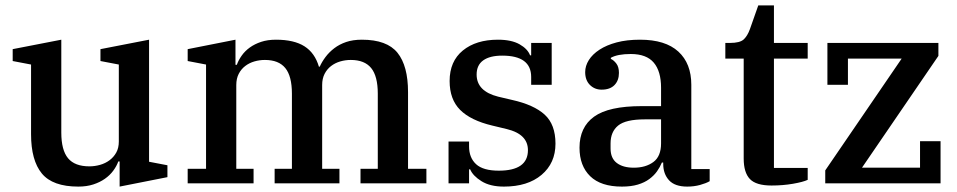

<svg xmlns="http://www.w3.org/2000/svg" viewBox="-20 -679 3545 711"><path d="M270 12Q175 12 135 -36.5Q95 -85 95 -182V-440L27 -453V-497L207 -532V-188Q207 -123 232 -93Q257 -63 311 -63Q331 -63 350.5 -68.5Q370 -74 385.5 -85.5Q401 -97 410.5 -114Q420 -131 420 -155V-440L352 -453V-497L532 -532V-80L600 -67V-23L423 12V-81H418Q412 -64 399.5 -47Q387 -30 368.5 -17Q350 -4 325.5 4Q301 12 270 12Z M675 -54H743V-440L675 -453V-497L852 -532V-439H857Q863 -456 875 -473Q887 -490 905 -503Q923 -516 947 -524Q971 -532 1002 -532Q1069 -532 1107.5 -507.5Q1146 -483 1161 -432H1164Q1172 -450 1185.5 -468Q1199 -486 1218 -500.5Q1237 -515 1262 -523.5Q1287 -532 1320 -532Q1413 -532 1452 -483.5Q1491 -435 1491 -338V-54H1559V0H1315V-54H1379V-332Q1379 -397 1354.5 -427Q1330 -457 1279 -457Q1259 -457 1240 -451.5Q1221 -446 1206 -434.5Q1191 -423 1182 -405.5Q1173 -388 1173 -364V-54H1237V0H997V-54H1061V-332Q1061 -397 1036.5 -427Q1012 -457 961 -457Q941 -457 922 -451.5Q903 -446 888 -434.5Q873 -423 864 -405.5Q855 -388 855 -364V-54H919V0H675Z M1846 12Q1795 12 1763 -8Q1731 -28 1721 -52H1717V0H1641V-155H1717V-137Q1717 -95 1743 -71Q1769 -47 1827 -47Q1935 -47 1935 -123Q1935 -182 1857 -201L1803 -214Q1723 -233 1684 -272Q1645 -311 1645 -379Q1645 -452 1694 -492Q1743 -532 1824 -532Q1874 -532 1904 -515Q1934 -498 1943 -474H1947V-520H2023V-365H1947V-394Q1947 -473 1840 -473Q1794 -473 1769.5 -455.5Q1745 -438 1745 -403Q1745 -341 1825 -321L1876 -309Q1957 -291 1997 -254.5Q2037 -218 2037 -147Q2037 -75 1985.5 -31.5Q1934 12 1846 12Z M2283 12Q2205 12 2165.5 -26.5Q2126 -65 2126 -132Q2126 -208 2180 -247Q2234 -286 2356 -286H2428V-354Q2428 -415 2401 -447Q2374 -479 2316 -479Q2267 -479 2242 -465V-461Q2253 -456 2262.5 -443.5Q2272 -431 2272 -409Q2272 -381 2255.5 -364Q2239 -347 2208 -347Q2182 -347 2164.5 -364.5Q2147 -382 2147 -412Q2147 -435 2160.5 -456.5Q2174 -478 2200 -495Q2226 -512 2263.5 -522Q2301 -532 2350 -532Q2444 -532 2492 -488Q2540 -444 2540 -365V-53H2608V-8Q2594 0 2572 6Q2550 12 2525 12Q2479 12 2457.5 -11.5Q2436 -35 2436 -72V-77H2431Q2424 -60 2413 -44.5Q2402 -29 2384.5 -16Q2367 -3 2342 4.5Q2317 12 2283 12ZM2327 -58Q2371 -58 2399.5 -79Q2428 -100 2428 -148V-237H2368Q2297 -237 2269 -214Q2241 -191 2241 -148V-129Q2241 -93 2264 -75.5Q2287 -58 2327 -58Z M2837 8Q2780 8 2757 -16Q2734 -40 2734 -92V-462H2666V-520H2683Q2720 -520 2734 -533Q2748 -546 2757 -571L2788 -659H2846V-520H2971V-462H2846V-57H2971V-13Q2954 -5 2916.5 1.5Q2879 8 2837 8Z M3036 -48 3319 -462H3120V-365H3044V-520H3455V-472L3172 -58H3387V-156H3463V0H3036Z"/></svg>

Font: IBM Plex Serif Medm
Style: Regular
Weight: 500
Designer: Mike Abbink, Paul van der Laan, Pieter van Rosmalen
Foundry: Bold Monday
Version: Version 3.001